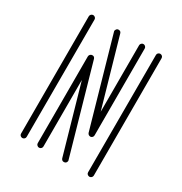

<svg xmlns="http://www.w3.org/2000/svg" viewBox="-167 -838 916 964"><g transform="rotate(30 291.5 -356.5)"><path d="M337.4 0Q326.2 0 321.8 -11.7L210.4 -401.9V-16.1Q210.4 -9.8 205.6 -4.9Q200.7 0 193.8 0Q187.5 0 182.4 -4.9Q177.2 -9.8 177.2 -16.1V-519.5Q177.2 -525.9 182.1 -531Q187 -536.1 194.8 -536.1Q206.1 -536.1 210 -524.4Q354.5 -19.5 354.5 -17.1Q354.5 -12.2 352.1 -7.8Q347.7 0 337.4 0ZM485.8 0Q479 -0.5 474.1 -4.9Q469.2 -9.3 469.2 -16.1L469.7 -696.8Q469.7 -703.6 474.4 -708Q479 -712.4 485.8 -712.9Q493.2 -712.4 497.8 -708Q502.4 -703.6 502.4 -696.8V-16.1Q502 -9.3 497.3 -4.9Q492.7 -0.5 485.8 0ZM97.2 0Q89.8 -0.5 85.2 -4.9Q80.6 -9.3 80.6 -16.1V-696.8Q81.1 -703.6 85.7 -708Q90.3 -712.4 97.2 -712.9Q104 -712.4 108.9 -708Q113.8 -703.6 113.8 -696.8L113.3 -16.1Q113.3 -9.3 108.6 -4.9Q104 -0.5 97.2 0ZM390.6 -176.8Q377.4 -176.8 372.6 -188.5Q228 -693.4 228 -695.8Q228 -700.7 231 -705.1Q235.4 -712.9 244.6 -712.9Q256.8 -712.9 260.3 -701.2L372.1 -311V-696.8Q372.1 -703.1 377 -708Q381.8 -712.9 388.2 -712.9Q395 -712.9 399.9 -708Q404.8 -703.1 404.8 -696.8V-193.4Q404.8 -187 400.9 -182.4Q397 -177.7 390.6 -176.8Z"/></g></svg>

Font: Neon Sans
Style: Regular
Weight: 400
Designer: GGBot
Version: 0.80